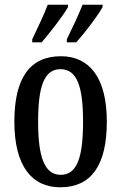

<svg xmlns="http://www.w3.org/2000/svg" viewBox="-20 -786 515 816"><path d="M264 -619V-606H304C342 -648 397 -721 416 -756V-766H331C313 -721 289 -670 264 -619ZM117 -619V-606H157C193 -648 250 -721 269 -756V-766H183C166 -721 141 -670 117 -619ZM236 10C366 10 434 -81 434 -269C434 -456 360 -547 239 -547C108 -547 41 -456 41 -269C41 -81 115 10 236 10ZM238 -43C168 -43 142 -121 142 -269C142 -417 167 -492 237 -492C308 -492 333 -417 333 -269C333 -121 309 -43 238 -43Z"/></svg>

Font: Noto Serif Georgian ExtraCondensed Medium
Style: Regular
Weight: 500
Width: 2
Designer: Monotype Design Team, Akaki Razmadze
Foundry: Google LLC
Version: Version 2.003